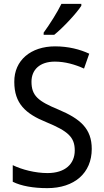

<svg xmlns="http://www.w3.org/2000/svg" viewBox="-20 -964 539 994"><path d="M401 -934V-944H298C276 -899 238 -839 206 -795V-784H261C306 -820 376 -895 401 -934ZM455 -193C455 -298 396 -349 282 -397C178 -440 143 -468 143 -541C143 -602 185 -645 264 -645C317 -645 369 -630 415 -609L442 -686C395 -708 335 -724 265 -724C140 -724 53 -652 54 -540C54 -428 112 -375 221 -331C332 -285 367 -254 367 -185C367 -116 318 -68 226 -68C162 -68 93 -86 46 -109V-23C90 -1 153 10 225 10C365 10 455 -68 455 -193Z"/></svg>

Font: Noto Sans Malayalam SemiCondensed
Style: Regular
Weight: 400
Width: 4
Designer: Jelle Bosma - Monotype Design Team
Foundry: Monotype Imaging Inc.
Version: Version 2.104